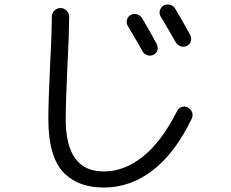

<svg xmlns="http://www.w3.org/2000/svg" viewBox="-20 -796 1040 863"><path d="M619.1 -713.9Q669.9 -627 684.6 -597.7Q691.4 -584 687.5 -570.3Q683.6 -556.6 669.9 -549.8Q657.2 -543 642.1 -547.9Q627 -552.7 620.1 -566.4Q608.4 -588.9 553.7 -680.7Q546.9 -693.4 550.8 -707.5Q554.7 -721.7 567.9 -729Q581.1 -736.3 596.2 -731.4Q611.3 -726.6 619.1 -713.9ZM767.6 -756.8Q798.8 -705.1 835 -638.7Q841.8 -625 837.9 -610.8Q834 -596.7 820.3 -589.8Q807.6 -583 792.5 -587.9Q777.3 -592.8 769.5 -606.4Q746.1 -648.4 702.1 -721.7Q694.3 -734.4 698.7 -749Q703.1 -763.7 715.8 -771.5Q729.5 -778.3 744.6 -774.4Q759.8 -770.5 767.6 -756.8ZM447.3 46.9Q392.6 46.9 349.1 32.2Q305.7 17.6 270.5 -15.6Q235.4 -48.8 216.3 -110.4Q197.3 -171.9 197.3 -259.8Q197.3 -335.9 205.1 -502Q211.9 -620.1 212.9 -720.7Q212.9 -737.3 224.6 -748.5Q236.3 -759.8 252 -759.8Q267.6 -759.8 279.3 -748.5Q291 -737.3 291 -720.7Q290 -622.1 283.2 -503.9Q275.4 -337.9 275.4 -259.8Q275.4 -24.4 447.3 -25.4Q539.1 -25.4 623 -92.8Q707 -160.2 775.4 -295.9Q782.2 -309.6 795.9 -314.9Q809.6 -320.3 823.7 -313Q837.9 -305.7 843.3 -291.5Q848.6 -277.3 841.8 -262.7Q767.6 -108.4 667 -30.8Q566.4 46.9 447.3 46.9Z"/></svg>

Font: Rounded Mgen+ 2m regular
Style: Regular
Weight: 400
Designer: [Source Han Sans]
Ryoko NISHIZUKA  (kana & ideographs); Paul D. Hunt (Latin, Greek & Cyrillic); Wenlong ZHANG  (bopomofo
Version: Version 1.059.20150602